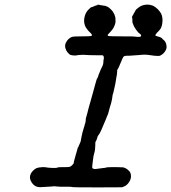

<svg xmlns="http://www.w3.org/2000/svg" viewBox="-20 -797 744 834"><path d="M349 -259V-260Q349 -259 349 -259ZM403 -776 412 -777Q412 -776 409 -776H407H409Q418 -775 427 -773Q430 -773 434.5 -772Q439 -771 439 -771Q439 -771 441.5 -770Q444 -769 447.5 -767.5Q451 -766 453 -764Q463 -756 470 -747Q478 -735 481 -722Q481 -720 481.5 -712Q482 -704 482 -701Q480 -689 473 -676Q468 -667 457 -656Q449 -648 448 -646Q447 -642 450 -641Q454 -639 517 -639Q565 -639 567 -638Q569 -637 576 -637Q583 -637 587 -637Q593 -638 593 -642Q593 -647 588 -650Q580 -655 571 -668Q561 -682 556 -697L555 -702V-713L554 -722V-721Q554 -720 553 -720L554 -725L556 -732Q557 -731 556 -728V-726Q558 -733 562 -740Q563 -742 566 -746.5Q569 -751 569 -752Q568 -753 574.5 -758.5Q581 -764 587 -768Q602 -777 621 -777Q630 -777 639 -774Q647 -772 650 -769Q651 -768 656 -765Q666 -758 674 -747Q681 -738 683 -730Q686 -720 686 -708Q685 -691 683 -686Q682 -683 681 -680Q679 -671 663 -656Q654 -646 655 -643Q656 -641 664 -639Q681 -635 685 -629Q686 -627 689 -625Q701 -616 703 -600Q705 -589 700 -579Q692 -563 675 -555Q672 -554 666 -554Q652 -554 628 -558Q609 -561 585 -558Q573 -557 543 -555Q526 -555 523 -554Q518 -553 516 -550Q513 -546 507 -531Q506 -527 503 -521.5Q500 -516 500 -514Q499 -512 493 -499L489 -493V-487Q488 -469 486 -464Q486 -463 485 -458Q482 -435 477 -415Q475 -409 474.5 -404.5Q474 -400 473 -397Q468 -382 468 -376Q468 -371 463 -350Q459 -337 456 -327Q454 -321 453 -315Q449 -298 445 -292Q443 -288 442.5 -285.5Q442 -283 440 -279Q438 -275 434 -265Q429 -252 420 -232Q412 -214 407 -209Q405 -207 404.5 -205.5Q404 -204 401.5 -195.5Q399 -187 396 -183L394 -178V-169Q393 -146 392 -142Q390 -134 386 -118Q385 -111 384 -103Q383 -95 382 -87Q380 -71 380.5 -69Q381 -67 382 -66Q388 -61 404 -64Q412 -65 427 -67Q431 -68 436 -68Q443 -69 443 -70Q443 -70 449.5 -70.5Q456 -71 466 -71Q476 -71 486 -71Q496 -71 504 -70.5Q512 -70 515 -70Q527 -67 536 -59Q544 -52 546 -47Q549 -41 549 -31Q549 -18 540 -5Q531 8 521 12Q518 13 515.5 14.5Q513 16 510 16.5Q507 17 406 17Q296 17 294 15.5Q292 14 270 14Q243 15 226 13Q214 11 206 13Q199 14 174 15Q163 15 161 16Q151 17 140 14Q123 8 114 -11Q110 -18 110 -28Q111 -44 125 -57Q132 -64 139.5 -67Q147 -70 165 -71Q180 -71 181 -70Q184 -69 199 -68Q227 -66 232 -70Q233 -71 256 -71Q279 -71 281 -72Q286 -73 289 -76Q296 -81 297 -84Q298 -86 299 -86Q300 -86 301 -90V-91H300Q300 -91 307 -117Q309 -123 313.5 -139.5Q318 -156 318 -156Q318 -156 319 -156L322 -163Q323 -167 324 -168Q325 -169 326 -172Q327 -175 328 -177Q331 -183 331 -186Q331 -188 332 -191.5Q333 -195 332.5 -195Q332 -195 333.5 -199.5Q335 -204 335 -207Q335 -209 338 -220.5Q341 -232 344.5 -243Q348 -254 348 -254V-255V-256V-257Q348 -258 349 -258L351 -265Q351 -267 352 -271L353 -279H352Q352 -280 360 -308Q364 -323 365 -328Q366 -333 368 -338.5Q370 -344 373 -356Q381 -384 385 -399Q387 -405 391 -421Q400 -454 401 -455Q403 -456 405 -462Q406 -466 406.5 -466.5Q407 -467 408 -471Q409 -475 409.5 -475.5Q410 -476 412 -481Q418 -497 424 -508Q428 -515 429 -525Q429 -536 430 -537Q430 -538 431 -543Q432 -555 425 -557Q422 -557 400 -557Q365 -557 342 -559Q330 -559 321 -558Q309 -555 300 -556Q298 -556 293.5 -557Q289 -558 288 -558Q282 -559 273 -570Q267 -578 265 -585Q260 -598 266 -611Q275 -630 293 -637Q300 -639 330 -639Q373 -639 377 -641Q379 -642 379 -643Q381 -647 371 -656Q363 -663 357 -672Q351 -680 349 -686Q342 -705 348 -726Q352 -743 365 -756Q375 -766 377 -766Q378 -765 384 -768Q399 -775 405 -775H403L400 -776Z"/></svg>

Font: TT2020 Style E
Style: Italic
Weight: 400
Italic angle: -15°
Version: Version 0.2.000